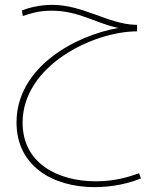

<svg xmlns="http://www.w3.org/2000/svg" viewBox="-20 -376 660 790"><path d="M370 394C444 394 512 378 560 358L552 337C509 352 453 370 375 370C215 370 73 294 73 129C73 -107 365 -247 544 -247V-274H535C424 -278 322 -356 195 -356C144 -356 98 -344 70 -333L74 -310C101 -319 135 -332 192 -332C306 -332 376 -279 467 -261C290 -230 48 -100 48 128C48 305 194 394 370 394Z"/></svg>

Font: Noto Sans Arabic Thin
Style: Regular
Weight: 100
Designer: Monotype Design Team, Nadine Chahine, Nizar Qandah and Khaled Hosny
Foundry: Monotype Imaging Inc.
Version: Version 2.012